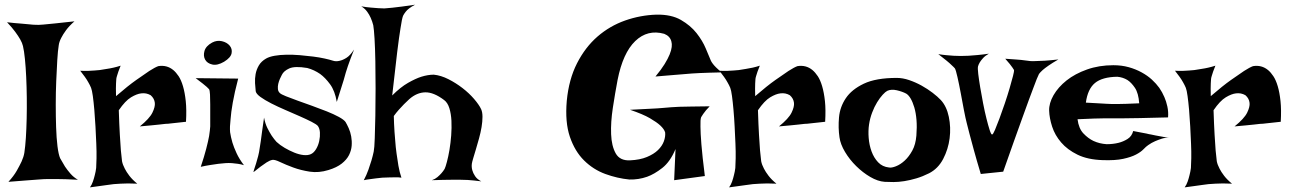

<svg xmlns="http://www.w3.org/2000/svg" viewBox="-20 -767 5463 812"><path d="M9.8 -672.9Q43 -668.9 65.9 -667.5Q88.9 -666 103.5 -664.1Q121.1 -662.1 130.9 -662.1Q141.6 -661.1 163.1 -663.1Q181.6 -665 213.4 -668Q245.1 -670.9 294.9 -676.8Q272.5 -657.2 259.3 -639.2Q246.1 -621.1 239.3 -607.4Q230.5 -590.8 228.5 -576.2Q224.6 -552.7 222.2 -512.2Q219.7 -471.7 217.8 -423.8Q215.8 -376 215.8 -325.2Q215.8 -274.4 217.3 -229Q218.8 -183.6 223.1 -148.4Q227.5 -113.3 234.4 -97.7Q244.1 -80.1 254.9 -62.5Q264.6 -47.9 278.3 -32.2Q292 -16.6 309.6 -6.8Q252 -9.8 217.8 -9.8H182.6Q167 -9.8 142.6 -7.8Q122.1 -5.9 90.8 -3.9Q59.6 -2 15.6 2Q38.1 -22.5 50.8 -44.9Q63.5 -67.4 71.3 -84Q80.1 -103.5 83 -121.1Q86.9 -146.5 89.4 -184.1Q91.8 -221.7 92.8 -265.1Q93.8 -308.6 93.3 -354Q92.8 -399.4 90.8 -441.4Q88.9 -483.4 85.4 -517.6Q82 -551.8 77.1 -572.3Q74.2 -585 65.4 -600.6Q57.6 -614.3 44.4 -632.3Q31.2 -650.4 9.8 -672.9Z M319.3 -467.8Q337.9 -466.8 353 -467.3Q368.2 -467.8 378.9 -468.8Q391.6 -469.7 401.4 -470.7Q416 -472.7 431.6 -475.6Q445.3 -477.5 460.4 -481Q475.6 -484.4 490.2 -489.3Q484.4 -474.6 480.5 -463.9Q476.6 -453.1 474.6 -445.3Q471.7 -436.5 471.7 -430.7Q470.7 -423.8 470.7 -414.1Q469.7 -397.5 470.7 -360.4Q521.5 -404.3 556.2 -428.7Q590.8 -453.1 611.3 -466.8Q635.7 -482.4 649.4 -487.3Q685.5 -493.2 712.9 -470.7Q724.6 -460.9 735.4 -444.8Q746.1 -428.7 753.9 -402.3Q761.7 -376 765.6 -339.4Q769.5 -302.7 766.6 -252Q746.1 -250 730 -248Q713.9 -246.1 703.1 -245.1Q690.4 -243.2 679.7 -243.2L653.3 -240.2Q639.6 -238.3 619.6 -236.8Q599.6 -235.4 571.3 -232.4Q612.3 -265.6 624.5 -290.5Q636.7 -315.4 634.8 -332Q632.8 -350.6 617.2 -364.3Q598.6 -375 577.1 -372.1Q558.6 -370.1 534.2 -355.5Q509.8 -340.8 482.4 -300.8Q484.4 -238.3 486.8 -197.3Q489.3 -156.2 491.2 -130.9Q494.1 -101.6 496.1 -85Q499 -70.3 507.8 -53.7Q514.6 -40 527.3 -23.4Q540 -6.8 560.5 9.8Q517.6 7.8 490.2 9.8Q473.6 10.7 460.9 11.7Q447.3 13.7 431.6 15.6Q418 17.6 399.9 20Q381.8 22.5 360.4 25.4Q368.2 14.6 373 0.5Q377.9 -13.7 380.9 -26.4Q384.8 -41 386.7 -56.6Q387.7 -70.3 388.2 -97.7Q388.7 -125 387.2 -159.7Q385.7 -194.3 383.8 -231.9Q381.8 -269.5 378.9 -302.7Q376 -335.9 372.6 -360.8Q369.1 -385.7 365.2 -395.5Q360.4 -407.2 353.5 -418.9Q347.7 -429.7 338.9 -441.9Q330.1 -454.1 319.3 -467.8Z M807.6 -436.5 987.3 -434.6Q971.7 -375 964.4 -333Q957 -291 955.1 -262.7Q951.2 -230.5 953.1 -208Q956.1 -187.5 962.9 -164.1Q968.8 -144.5 980.5 -119.1Q992.2 -93.8 1011.7 -68.4Q1000 -72.3 986.3 -74.2Q972.7 -76.2 960.9 -77.1Q947.3 -78.1 933.6 -77.1Q919.9 -76.2 903.3 -74.2Q889.6 -72.3 870.1 -69.3Q850.6 -66.4 829.1 -61.5Q843.8 -105.5 852.1 -137.7Q860.4 -169.9 864.3 -191.4Q868.2 -216.8 869.1 -232.4Q869.1 -252 869.1 -276.9Q869.1 -301.8 869.1 -325.2Q869.1 -348.6 868.2 -366.7Q867.2 -384.8 864.3 -389.6L854.5 -399.4Q848.6 -404.3 837.4 -413.6Q826.2 -422.9 807.6 -436.5ZM877 -586.9Q897.5 -597.7 918.5 -592.8Q939.5 -587.9 951.2 -574.2Q962.9 -560.5 959.5 -542Q956.1 -523.4 927.7 -505.9Q899.4 -489.3 877.9 -494.1Q856.4 -499 847.7 -514.6Q838.9 -530.3 844.7 -551.3Q850.6 -572.3 877 -586.9Z M1477.5 -557.6Q1468.8 -536.1 1462.4 -518.6Q1456.1 -501 1451.2 -487.3Q1446.3 -471.7 1442.4 -460Q1438.5 -446.3 1433.6 -428.7Q1428.7 -413.1 1421.4 -390.1Q1414.1 -367.2 1404.3 -335.9Q1396.5 -382.8 1376 -410.6Q1355.5 -438.5 1334 -454.1Q1308.6 -471.7 1279.3 -479.5Q1226.6 -488.3 1203.1 -477.5Q1179.7 -466.8 1171.9 -450.2Q1168 -443.4 1163.6 -433.1Q1159.2 -422.9 1156.7 -412.1Q1154.3 -401.4 1155.3 -390.6Q1156.2 -379.9 1164.1 -373Q1168.9 -368.2 1189.5 -359.9Q1210 -351.6 1238.8 -341.3Q1267.6 -331.1 1300.3 -319.3Q1333 -307.6 1362.3 -295.9Q1391.6 -284.2 1413.1 -272.5Q1434.6 -260.7 1441.4 -251Q1447.3 -241.2 1454.6 -225.1Q1461.9 -209 1465.3 -189.9Q1468.8 -170.9 1467.3 -150.9Q1465.8 -130.9 1456.1 -111.3Q1446.3 -91.8 1425.3 -75.2Q1404.3 -58.6 1369.1 -47.9Q1328.1 -35.2 1290 -41Q1252 -46.9 1220.2 -58.6Q1188.5 -70.3 1165 -81.5Q1141.6 -92.8 1131.8 -90.8Q1121.1 -88.9 1107.4 -80.1Q1093.8 -71.3 1081.5 -62Q1069.3 -52.7 1060.5 -45.4Q1051.8 -38.1 1051.8 -40Q1051.8 -42 1055.2 -51.8Q1058.6 -61.5 1063 -75.7Q1067.4 -89.8 1071.8 -106.9Q1076.2 -124 1078.1 -139.6Q1080.1 -152.3 1083 -170.9Q1085 -187.5 1088.4 -211.4Q1091.8 -235.4 1096.7 -269.5Q1101.6 -244.1 1110.8 -225.6Q1120.1 -207 1128.9 -193.4Q1139.6 -177.7 1149.4 -167Q1164.1 -153.3 1184.1 -141.6Q1204.1 -129.9 1224.6 -121.6Q1245.1 -113.3 1263.7 -111.3Q1282.2 -109.4 1294.9 -115.2Q1307.6 -121.1 1316.9 -136.7Q1326.2 -152.3 1330.1 -170.9Q1334 -189.5 1333 -206.5Q1332 -223.6 1324.2 -234.4Q1318.4 -241.2 1297.4 -252Q1276.4 -262.7 1247.6 -275.4Q1218.8 -288.1 1187 -301.8Q1155.3 -315.4 1127.4 -329.6Q1099.6 -343.8 1081.5 -356.9Q1063.5 -370.1 1061.5 -380.9Q1059.6 -396.5 1058.6 -415.5Q1057.6 -434.6 1061 -453.6Q1064.5 -472.7 1074.7 -490.2Q1085 -507.8 1105.5 -519.5Q1119.1 -527.3 1141.6 -531.2Q1164.1 -535.2 1191.4 -535.6Q1218.8 -536.1 1248 -533.7Q1277.3 -531.2 1304.2 -527.8Q1331.1 -524.4 1353 -519.5Q1375 -514.6 1386.7 -510.7Q1400.4 -505.9 1416 -509.8Q1429.7 -512.7 1445.3 -522.5Q1460.9 -532.2 1477.5 -557.6Z M1507.8 -740.2Q1530.3 -736.3 1548.8 -734.9Q1567.4 -733.4 1580.1 -732.4Q1594.7 -731.4 1605.5 -731.4Q1620.1 -732.4 1639.6 -734.4Q1656.2 -736.3 1680.2 -739.3Q1704.1 -742.2 1735.4 -747.1Q1720.7 -739.3 1710.9 -731.9Q1701.2 -724.6 1695.3 -716.8Q1688.5 -708 1684.6 -700.2Q1679.7 -687.5 1673.8 -647.5Q1668 -613.3 1659.7 -545.9Q1651.4 -478.5 1638.7 -363.3Q1673.8 -398.4 1705.6 -416.5Q1737.3 -434.6 1761.7 -442.4Q1790 -451.2 1814.5 -451.2Q1844.7 -448.2 1876.5 -432.1Q1908.2 -416 1936 -394.5Q1963.9 -373 1984.9 -348.6Q2005.9 -324.2 2014.6 -305.7Q2020.5 -293 2020.5 -272.9Q2020.5 -252.9 2016.6 -229.5Q2012.7 -206.1 2005.9 -181.6Q1999 -157.2 1992.7 -135.7Q1986.3 -114.3 1981.4 -98.1Q1976.6 -82 1975.6 -75.2Q1973.6 -60.5 1977.5 -46.9Q1980.5 -35.2 1989.3 -22Q1998 -8.8 2015.6 0Q2002 -2 1986.8 -3.4Q1971.7 -4.9 1958 -5.9Q1942.4 -6.8 1926.8 -6.8H1891.6Q1875 -6.8 1853.5 -6.3Q1832 -5.9 1806.6 -4.9Q1820.3 -9.8 1830.1 -18.1Q1839.8 -26.4 1846.7 -34.2Q1854.5 -43 1860.4 -52.7Q1864.3 -60.5 1870.1 -82.5Q1876 -104.5 1880.9 -133.3Q1885.7 -162.1 1888.2 -194.3Q1890.6 -226.6 1889.2 -256.3Q1887.7 -286.1 1880.4 -309.6Q1873 -333 1858.4 -343.8Q1814.5 -377 1778.8 -376.5Q1743.2 -376 1710.9 -347.7Q1699.2 -336.9 1688.5 -326.2Q1678.7 -316.4 1667 -303.2Q1655.3 -290 1645.5 -276.4Q1645.5 -261.7 1646.5 -244.1Q1647.5 -226.6 1648.4 -210Q1649.4 -191.4 1651.4 -172.9Q1653.3 -144.5 1657.2 -117.2Q1660.2 -93.8 1665 -65.9Q1669.9 -38.1 1677.7 -15.6Q1665 -17.6 1651.4 -17.1Q1637.7 -16.6 1625 -16.6Q1610.4 -15.6 1596.7 -15.6Q1584 -14.6 1570.3 -12.7Q1558.6 -10.7 1544.9 -9.3Q1531.2 -7.8 1518.6 -4.9Q1530.3 -27.3 1538.1 -49.3Q1545.9 -71.3 1550.8 -87.9Q1556.6 -107.4 1560.5 -126Q1563.5 -140.6 1564.9 -182.1Q1566.4 -223.6 1567.4 -277.8Q1568.4 -332 1568.4 -392.6Q1568.4 -453.1 1567.4 -507.8Q1566.4 -562.5 1564 -603.5Q1561.5 -644.5 1558.6 -660.2Q1554.7 -675.8 1547.9 -691.4Q1542 -705.1 1532.2 -718.3Q1522.5 -731.4 1507.8 -740.2Z M2756.8 -705.1Q2819.3 -706.1 2859.9 -682.6Q2900.4 -659.2 2925.8 -627Q2951.2 -594.7 2964.8 -562Q2978.5 -529.3 2986.3 -510.7Q2988.3 -505.9 2994.1 -498Q2999 -491.2 3008.3 -481.9Q3017.6 -472.7 3032.2 -460.9Q3002 -460 2978.5 -459.5Q2955.1 -459 2938.5 -458Q2919.9 -457 2905.3 -456.1Q2890.6 -455.1 2869.1 -453.1Q2849.6 -451.2 2821.3 -449.2Q2793 -447.3 2752 -443.4Q2776.4 -472.7 2790.5 -495.6Q2804.7 -518.6 2812 -536.6Q2819.3 -554.7 2820.8 -568.4Q2822.3 -582 2819.3 -591.8Q2813.5 -614.3 2789.1 -624Q2718.8 -643.6 2666.5 -593.3Q2614.3 -543 2591.8 -428.7Q2581.1 -372.1 2571.8 -311Q2562.5 -250 2564.5 -199.7Q2566.4 -149.4 2584 -118.2Q2601.6 -86.9 2644.5 -88.9Q2686.5 -90.8 2715.8 -103Q2745.1 -115.2 2762.7 -132.3Q2780.3 -149.4 2787.6 -169.4Q2794.9 -189.5 2793 -207Q2789.1 -220.7 2772.5 -236.3Q2757.8 -250 2728.5 -267.1Q2699.2 -284.2 2644.5 -302.7Q2696.3 -305.7 2730 -307.1Q2763.7 -308.6 2783.2 -310.5Q2806.6 -312.5 2819.3 -313.5Q2831.1 -314.5 2853.5 -315.4Q2873 -316.4 2903.8 -316.4Q2934.6 -316.4 2981.4 -317.4Q2963.9 -299.8 2954.1 -285.2Q2949.2 -277.3 2945.3 -271.5Q2941.4 -261.7 2942.4 -231.4Q2942.4 -206.1 2946.3 -156.7Q2950.2 -107.4 2960.9 -22.5L2831.1 -4.9L2836.9 -136.7Q2814.5 -83 2780.8 -56.6Q2747.1 -30.3 2716.8 -19.5Q2680.7 -6.8 2641.6 -7.8Q2590.8 -12.7 2540 -31.2Q2489.3 -49.8 2450.2 -88.4Q2411.1 -127 2390.1 -188.5Q2369.1 -250 2377 -340.8Q2385.7 -431.6 2420.4 -499.5Q2455.1 -567.4 2506.8 -612.3Q2558.6 -657.2 2623.5 -680.2Q2688.5 -703.1 2756.8 -705.1Z M3022.5 -467.8Q3041 -466.8 3056.2 -467.3Q3071.3 -467.8 3082 -468.8Q3094.7 -469.7 3104.5 -470.7Q3119.1 -472.7 3134.8 -475.6Q3148.4 -477.5 3163.6 -481Q3178.7 -484.4 3193.4 -489.3Q3187.5 -474.6 3183.6 -463.9Q3179.7 -453.1 3177.7 -445.3Q3174.8 -436.5 3174.8 -430.7Q3173.8 -423.8 3173.8 -414.1Q3172.9 -397.5 3173.8 -360.4Q3224.6 -404.3 3259.3 -428.7Q3293.9 -453.1 3314.5 -466.8Q3338.9 -482.4 3352.5 -487.3Q3388.7 -493.2 3416 -470.7Q3427.7 -460.9 3438.5 -444.8Q3449.2 -428.7 3457 -402.3Q3464.8 -376 3468.8 -339.4Q3472.7 -302.7 3469.7 -252Q3449.2 -250 3433.1 -248Q3417 -246.1 3406.2 -245.1Q3393.6 -243.2 3382.8 -243.2L3356.4 -240.2Q3342.8 -238.3 3322.8 -236.8Q3302.7 -235.4 3274.4 -232.4Q3315.4 -265.6 3327.6 -290.5Q3339.8 -315.4 3337.9 -332Q3335.9 -350.6 3320.3 -364.3Q3301.8 -375 3280.3 -372.1Q3261.7 -370.1 3237.3 -355.5Q3212.9 -340.8 3185.5 -300.8Q3187.5 -238.3 3189.9 -197.3Q3192.4 -156.2 3194.3 -130.9Q3197.3 -101.6 3199.2 -85Q3202.1 -70.3 3210.9 -53.7Q3217.8 -40 3230.5 -23.4Q3243.2 -6.8 3263.7 9.8Q3220.7 7.8 3193.4 9.8Q3176.8 10.7 3164.1 11.7Q3150.4 13.7 3134.8 15.6Q3121.1 17.6 3103 20Q3085 22.5 3063.5 25.4Q3071.3 14.6 3076.2 0.5Q3081.1 -13.7 3084 -26.4Q3087.9 -41 3089.8 -56.6Q3090.8 -70.3 3091.3 -97.7Q3091.8 -125 3090.3 -159.7Q3088.9 -194.3 3086.9 -231.9Q3085 -269.5 3082 -302.7Q3079.1 -335.9 3075.7 -360.8Q3072.3 -385.7 3068.4 -395.5Q3063.5 -407.2 3056.6 -418.9Q3050.8 -429.7 3042 -441.9Q3033.2 -454.1 3022.5 -467.8Z M3772.5 -437.5Q3797.9 -437.5 3825.2 -428.2Q3852.5 -418.9 3877.9 -404.8Q3903.3 -390.6 3924.3 -374.5Q3945.3 -358.4 3959 -343.8Q3983.4 -317.4 3992.7 -272.9Q4002 -228.5 3996.1 -182.1Q3990.2 -135.7 3968.8 -94.7Q3947.3 -53.7 3909.2 -34.2Q3881.8 -20.5 3855.5 -12.7Q3829.1 -4.9 3804.7 -1Q3780.3 2.9 3758.8 2.9Q3737.3 2.9 3721.7 2Q3692.4 0 3660.6 -18.6Q3628.9 -37.1 3601.1 -64.5Q3573.2 -91.8 3553.7 -124.5Q3534.2 -157.2 3530.3 -186.5Q3524.4 -226.6 3528.3 -270.5Q3532.2 -314.5 3557.1 -351.6Q3582 -388.7 3633.3 -413.1Q3684.6 -437.5 3772.5 -437.5ZM3740.2 -58.6Q3751 -56.6 3769.5 -64Q3788.1 -71.3 3806.2 -87.9Q3824.2 -104.5 3838.4 -130.4Q3852.5 -156.2 3855.5 -193.4Q3858.4 -229.5 3856 -259.8Q3853.5 -290 3846.7 -313Q3839.8 -335.9 3831.1 -350.6Q3822.3 -365.2 3812.5 -371.1Q3795.9 -379.9 3772.5 -385.3Q3749 -390.6 3732.4 -382.8Q3724.6 -378.9 3712.9 -366.2Q3701.2 -353.5 3689.5 -334.5Q3677.7 -315.4 3668.5 -291Q3659.2 -266.6 3655.3 -240.2Q3651.4 -213.9 3653.8 -183.6Q3656.2 -153.3 3666 -126.5Q3675.8 -99.6 3693.8 -80.6Q3711.9 -61.5 3740.2 -58.6Z M3948.2 -538.1Q3964.8 -535.2 3981.9 -533.7Q3999 -532.2 4012.7 -531.2Q4028.3 -530.3 4043 -530.3Q4057.6 -530.3 4076.2 -531.2Q4091.8 -532.2 4113.8 -534.2Q4135.7 -536.1 4162.1 -540Q4146.5 -531.2 4137.7 -521.5Q4128.9 -511.7 4124 -503.9Q4118.2 -494.1 4116.2 -486.3Q4114.3 -478.5 4117.2 -454.1Q4120.1 -429.7 4125.5 -397.5Q4130.9 -365.2 4137.7 -330.1Q4144.5 -294.9 4151.9 -265.6Q4159.2 -236.3 4165.5 -216.8Q4171.9 -197.3 4175.8 -198.2Q4179.7 -198.2 4188 -217.8Q4196.3 -237.3 4207 -266.1Q4217.8 -294.9 4229.5 -329.6Q4241.2 -364.3 4250 -394.5Q4258.8 -424.8 4264.2 -445.8Q4269.5 -466.8 4268.6 -470.7Q4265.6 -474.6 4261.7 -481.4Q4254.9 -492.2 4231.4 -518.6Q4259.8 -516.6 4280.3 -515.1Q4300.8 -513.7 4313.5 -511.7Q4328.1 -509.8 4336.9 -508.8Q4345.7 -507.8 4362.3 -508.8Q4376 -508.8 4398.9 -510.3Q4421.9 -511.7 4456.1 -515.6Q4430.7 -501 4414.6 -489.7Q4398.4 -478.5 4389.6 -470.7Q4378.9 -460.9 4374 -454.1Q4367.2 -441.4 4349.6 -393.6Q4341.8 -373 4330.6 -342.8Q4319.3 -312.5 4304.2 -270Q4289.1 -227.5 4268.6 -170.9Q4248 -114.3 4222.7 -41L4127.9 -31.2Q4109.4 -92.8 4098.1 -134.3Q4086.9 -175.8 4080.1 -201.2Q4072.3 -230.5 4068.4 -247.1Q4063.5 -265.6 4056.6 -301.3Q4049.8 -336.9 4043 -374Q4036.1 -411.1 4029.3 -440.9Q4022.5 -470.7 4018.6 -477.5Q4014.6 -482.4 4004.9 -491.2Q3997.1 -499 3983.4 -510.3Q3969.7 -521.5 3948.2 -538.1Z M4660.2 -157.2Q4687.5 -157.2 4710.9 -163.1Q4730.5 -168 4748.5 -179.2Q4766.6 -190.4 4772.5 -212.9Q4792 -209 4805.7 -206.5Q4819.3 -204.1 4829.1 -202.1Q4839.8 -199.2 4847.7 -198.2Q4855.5 -196.3 4866.2 -194.3Q4876 -192.4 4890.1 -189.9Q4904.3 -187.5 4923.8 -183.6Q4909.2 -185.5 4894 -180.7Q4878.9 -175.8 4865.2 -169.9Q4849.6 -163.1 4835.9 -153.3Q4827.1 -147.5 4815.9 -135.7Q4804.7 -124 4784.2 -113.3Q4763.7 -102.5 4730 -95.2Q4696.3 -87.9 4643.6 -89.8Q4580.1 -91.8 4537.1 -112.8Q4494.1 -133.8 4467.8 -164.6Q4441.4 -195.3 4429.7 -231.4Q4418 -267.6 4417 -298.8Q4416 -330.1 4435.5 -364.3Q4455.1 -398.4 4490.7 -426.8Q4526.4 -455.1 4577.1 -473.1Q4627.9 -491.2 4688.5 -491.2Q4723.6 -491.2 4753.4 -482.9Q4783.2 -474.6 4808.1 -460.9Q4833 -447.3 4851.6 -430.2Q4870.1 -413.1 4882.8 -395.5Q4895.5 -377 4904.3 -356.4Q4912.1 -338.9 4917 -316.4Q4921.9 -293.9 4919.9 -270.5Q4845.7 -268.6 4800.3 -267.6Q4754.9 -266.6 4729.5 -266.6H4685.5H4652.3Q4634.8 -266.6 4606.4 -265.6Q4578.1 -264.6 4537.1 -262.7Q4542 -223.6 4562 -202.6Q4582 -181.6 4604.5 -170.9Q4629.9 -159.2 4660.2 -157.2ZM4572.3 -333Q4603.5 -331.1 4624.5 -330.1Q4645.5 -329.1 4659.2 -328.1Q4673.8 -327.1 4682.6 -327.1H4707Q4731.4 -327.1 4797.9 -330.1Q4794.9 -373 4779.8 -395.5Q4764.6 -418 4748 -428.7Q4728.5 -440.4 4705.1 -442.4Q4641.6 -441.4 4610.8 -416Q4580.1 -390.6 4572.3 -333Z M4949.2 -467.8Q4967.8 -466.8 4982.9 -467.3Q4998 -467.8 5008.8 -468.8Q5021.5 -469.7 5031.2 -470.7Q5045.9 -472.7 5061.5 -475.6Q5075.2 -477.5 5090.3 -481Q5105.5 -484.4 5120.1 -489.3Q5114.3 -474.6 5110.4 -463.9Q5106.4 -453.1 5104.5 -445.3Q5101.6 -436.5 5101.6 -430.7Q5100.6 -423.8 5100.6 -414.1Q5099.6 -397.5 5100.6 -360.4Q5151.4 -404.3 5186 -428.7Q5220.7 -453.1 5241.2 -466.8Q5265.6 -482.4 5279.3 -487.3Q5315.4 -493.2 5342.8 -470.7Q5354.5 -460.9 5365.2 -444.8Q5376 -428.7 5383.8 -402.3Q5391.6 -376 5395.5 -339.4Q5399.4 -302.7 5396.5 -252Q5376 -250 5359.9 -248Q5343.8 -246.1 5333 -245.1Q5320.3 -243.2 5309.6 -243.2L5283.2 -240.2Q5269.5 -238.3 5249.5 -236.8Q5229.5 -235.4 5201.2 -232.4Q5242.2 -265.6 5254.4 -290.5Q5266.6 -315.4 5264.6 -332Q5262.7 -350.6 5247.1 -364.3Q5228.5 -375 5207 -372.1Q5188.5 -370.1 5164.1 -355.5Q5139.6 -340.8 5112.3 -300.8Q5114.3 -238.3 5116.7 -197.3Q5119.1 -156.2 5121.1 -130.9Q5124 -101.6 5126 -85Q5128.9 -70.3 5137.7 -53.7Q5144.5 -40 5157.2 -23.4Q5169.9 -6.8 5190.4 9.8Q5147.5 7.8 5120.1 9.8Q5103.5 10.7 5090.8 11.7Q5077.1 13.7 5061.5 15.6Q5047.9 17.6 5029.8 20Q5011.7 22.5 4990.2 25.4Q4998 14.6 5002.9 0.5Q5007.8 -13.7 5010.7 -26.4Q5014.6 -41 5016.6 -56.6Q5017.6 -70.3 5018.1 -97.7Q5018.6 -125 5017.1 -159.7Q5015.6 -194.3 5013.7 -231.9Q5011.7 -269.5 5008.8 -302.7Q5005.9 -335.9 5002.4 -360.8Q4999 -385.7 4995.1 -395.5Q4990.2 -407.2 4983.4 -418.9Q4977.5 -429.7 4968.8 -441.9Q4960 -454.1 4949.2 -467.8Z"/></svg>

Font: Irish Grover
Style: Regular
Weight: 400
Designer: Squid
Foundry: Font Diner, Inc DBA Sideshow
Version: Version 1.000